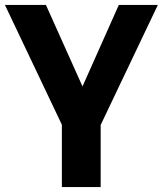

<svg xmlns="http://www.w3.org/2000/svg" viewBox="-38 -562 663 782"><path d="M214 200V-54L-18 -542H149L298 -210L446 -542H605L372 -53V200Z"/></svg>

Font: Montserrat Z
Style: Bold
Weight: 700
Designer: Julieta Ulanovsky
Foundry: Julieta Ulanovsky
Version: Version 8.000